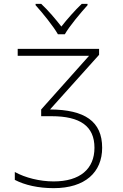

<svg xmlns="http://www.w3.org/2000/svg" viewBox="-20 -968 640 998"><path d="M281 -790H317C341 -832 398 -900 435 -941V-948H405C369 -914 328 -867 299 -830C270 -867 231 -914 194 -948H165V-941C202 -900 257 -832 281 -790ZM259 10C423 10 511 -73 511 -200C511 -337 421 -398 240 -399L495 -683V-714H72V-678H443L194 -399V-364H248C397 -364 471 -312 471 -200C471 -90 396 -25 259 -25C187 -25 111 -44 57 -74V-33C109 -6 179 10 259 10Z"/></svg>

Font: Noto Sans Mono ExtraLight
Style: Regular
Weight: 200
Designer: Monotype Design Team
Foundry: Monotype Imaging Inc.
Version: Version 2.014